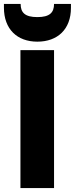

<svg xmlns="http://www.w3.org/2000/svg" viewBox="-42 -957 381 977"><path d="M233 0V-702H62V0ZM-22 -918C-22 -809 45 -745 148 -745C251 -745 319 -808 319 -917V-937H233C233 -893 211 -870 148 -870C85 -870 63 -893 63 -937H-22Z"/></svg>

Font: Poppins
Style: Bold
Weight: 700
Designer: Ninad Kale (Devanagari), Jonny Pinhorn (Latin)
Foundry: Indian Type Foundry
Version: 4.004